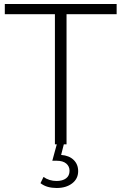

<svg xmlns="http://www.w3.org/2000/svg" viewBox="-20 -720 606 958"><path d="M254 0V-649H4V-700H562V-649H312V0ZM263 218Q239 218 219 212.5Q199 207 182 194L197 163Q226 183 262 183Q292 183 309.5 170Q327 157 327 132Q327 110 310.5 96Q294 82 262 82H241L265 -6H300L285 53Q325 56 347.5 78Q370 100 370 134Q370 172 340 195Q310 218 263 218Z"/></svg>

Font: Montserrat-Alt1 Light
Style: Regular
Weight: 300
Designer: Differentunic
Foundry: Differentunic
Version: Version 7.222